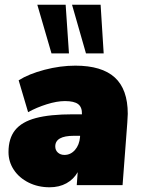

<svg xmlns="http://www.w3.org/2000/svg" viewBox="-20 -784 599 813"><path d="M521 -302Q521 -290 519 -264L499 0H305L309 -55Q292 -25 261.5 -8Q231 9 190 9Q141 9 101 -11Q61 -31 38.5 -65Q16 -99 16 -140Q16 -198 44 -233Q72 -268 131.5 -284Q191 -300 290 -300H327Q328 -330 311 -343Q294 -356 255 -356Q221 -356 178 -342.5Q135 -329 99 -309L59 -444Q102 -471 168.5 -488.5Q235 -506 299 -506Q411 -506 466 -456Q521 -406 521 -302ZM319 -204V-209H293Q214 -209 214 -164Q214 -148 225 -138Q236 -128 253 -128Q279 -128 297.5 -149Q316 -170 319 -204ZM138 -764H258L272 -558H198ZM285 -764H406L419 -558H344Z"/></svg>

Font: Nunito Sans Heavy Heavy
Style: Italic
Weight: 400
Italic angle: -4.541°
Designer: Vernon Adams
Foundry: Vernon Adams
Version: Version 2.002